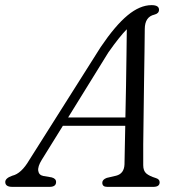

<svg xmlns="http://www.w3.org/2000/svg" viewBox="-48 -728 695 748"><path d="M114.5 -105Q98.5 -79 101 -62.5Q103.5 -46 120.5 -42.5L153 -37Q170.5 -32.5 170.5 -19Q170.5 0 145 0H0Q-27.5 0 -27.5 -19Q-27.5 -34 0 -43.5Q35 -51.5 66 -104.5L344.5 -545Q401 -628.5 449 -668.2Q497 -708 542.5 -708Q571.5 -708 571.5 -690Q571.5 -675.5 553.5 -671Q516.5 -662.5 516 -615.5Q516 -583 515 -528.2Q514 -473.5 513.2 -409Q512.5 -344.5 511.5 -280.8Q510.5 -217 510 -165Q509.5 -113 510 -84.5Q510 -62.5 522 -52.2Q534 -42 558.5 -34.5Q574 -30 574 -18Q574 0 549.5 0H369.5Q350.5 0 350.5 -16Q350.5 -28.5 368 -35L404.5 -43.5Q435.5 -51.5 437 -87.5Q437.5 -111 438.2 -150.5Q439 -190 440 -238H197ZM374 -523.5 217.5 -270.5H440.5Q442 -330.5 443 -394.2Q444 -458 444.8 -515.5Q445.5 -573 446 -614Q432.5 -600.5 414.5 -578Q396.5 -555.5 374 -523.5Z"/></svg>

Font: Fraunces 9pt Soft Light
Style: Italic
Weight: 300
Italic angle: -16°
Version: Version 1.000;[0bf87f6ff]